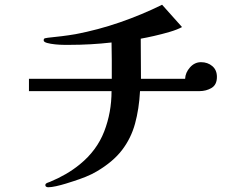

<svg xmlns="http://www.w3.org/2000/svg" viewBox="-20 -757 1040 809"><path d="M894 -433Q894 -400 871.5 -386.5Q849 -373 820 -373H570Q566 -298 549 -236Q532 -174 494 -124.5Q456 -75 388 -35Q366 -22 341 -12Q316 -2 291 6Q279 10 258 16.5Q237 23 216.5 27.5Q196 32 183 32Q179 32 175 30Q171 28 171 23Q171 17 179 13.5Q187 10 191 9Q225 -5 257 -23.5Q289 -42 317 -65Q388 -123 419 -203Q450 -283 450 -373H102V-425H451Q451 -463 451 -501.5Q451 -540 450 -578Q406 -573 362 -570.5Q318 -568 274 -568Q268 -568 250.5 -568Q233 -568 213 -570Q193 -572 178.5 -576Q164 -580 164 -587Q164 -595 170.5 -596Q177 -597 182 -598Q211 -601 240 -604.5Q269 -608 298 -613Q393 -631 485.5 -663Q578 -695 663 -737L747 -643Q727 -632 694.5 -622.5Q662 -613 629 -605.5Q596 -598 573 -594L574 -425H760Q761 -451 780.5 -473Q800 -495 827 -495Q855 -495 874.5 -478.5Q894 -462 894 -433Z"/></svg>

Font: Kaisei Opti
Style: Bold
Weight: 700
Designer: Font-Kai, 金井和夫
Foundry: KAZUO KANAI
Version: Version 5.003